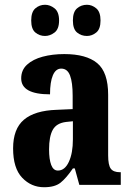

<svg xmlns="http://www.w3.org/2000/svg" viewBox="-20 -776 550 806"><path d="M165 10Q111 10 73 -30Q35 -70 35 -153Q35 -235 80.5 -273.5Q126 -312 218 -315L285 -318V-374Q285 -430 274 -459Q263 -488 237 -488Q214 -488 202 -460Q190 -432 190 -380Q69 -380 69 -447Q69 -482 93.5 -504.5Q118 -527 159 -538Q200 -549 250 -549Q342 -549 388 -511Q434 -473 434 -378V-124Q434 -83 445 -68Q456 -53 484 -53H487V0H313L294 -69H286Q258 -28 234 -9Q210 10 165 10ZM223 -60Q252 -60 269 -96.5Q286 -133 286 -191V-267L257 -264Q217 -259 201.5 -231Q186 -203 186 -149Q186 -107 195 -83.5Q204 -60 223 -60ZM345 -625Q321 -625 303.5 -639.5Q286 -654 286 -690Q286 -726 303.5 -741Q321 -756 345 -756Q366 -756 384 -741Q402 -726 402 -690Q402 -654 384 -639.5Q366 -625 345 -625ZM169 -625Q146 -625 128.5 -639.5Q111 -654 111 -690Q111 -726 128.5 -741Q146 -756 169 -756Q190 -756 209 -741Q228 -726 228 -690Q228 -654 209 -639.5Q190 -625 169 -625Z"/></svg>

Font: Noto Serif Ethiopic ExtraCondensed ExtraBold
Style: Regular
Weight: 800
Width: 2
Designer: Monotype Design Team
Foundry: Monotype Imaging Inc.
Version: Version 2.102; ttfautohint (v1.8.4.7-5d5b)